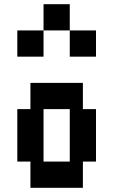

<svg xmlns="http://www.w3.org/2000/svg" viewBox="-20 -1020 540 915"><path d="M125 -625H375V-500H437.5V-250H375V-125H125V-250H62.5V-500H125ZM187.5 -1000H312.5V-875H437.5V-750H312.5V-875H187.5ZM312.5 -500H187.5V-250H312.5ZM62.5 -875H187.5V-750H62.5Z"/></svg>

Font: Amiga Topaz Unicode Rus
Style: Regular
Weight: 400
Designer: dMG of Trueschool and Divine Stylers
Foundry: dMG of Trueschool and Divine Stylers
Version: Version 1.1